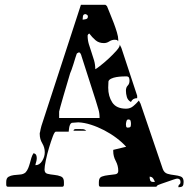

<svg xmlns="http://www.w3.org/2000/svg" viewBox="-20 -773 801 802"><path d="M660 -67Q666 -51 680 -47Q694 -43 709 -41.5Q724 -40 735.5 -35.5Q747 -31 747 -13Q747 -1 743 4Q739 9 725 9Q725 0 729.5 -2.5Q734 -5 734 -13Q734 -27 720 -27Q717 -27 705 -23Q693 -19 679 -14Q665 -9 653 -5Q641 -1 640 0Q639 0 636.5 2.5Q634 5 633 7H400Q393 7 393 -2Q393 -11 393 -13Q393 -31 405.5 -35.5Q418 -40 433.5 -41.5Q449 -43 461.5 -45Q474 -47 474 -59Q474 -81 463.5 -100.5Q453 -120 453 -141V-147L507 -160Q490 -179 466 -197Q442 -215 415 -229Q388 -243 360 -252Q332 -261 307 -262L280 -260Q275 -258 272.5 -252Q270 -246 269 -240Q268 -234 267.5 -229Q267 -224 267 -223H213Q208 -223 200.5 -203Q193 -183 185 -156.5Q177 -130 171.5 -103.5Q166 -77 166 -65Q166 -50 178.5 -47Q191 -44 206.5 -42.5Q222 -41 234.5 -36Q247 -31 247 -13Q247 -11 247 -2Q247 7 240 7H13Q6 7 6 -2Q6 -11 6 -13Q6 -29 15.5 -34.5Q25 -40 37.5 -41.5Q50 -43 64 -44Q78 -45 87 -53Q94 -61 98 -71Q102 -81 105 -92Q108 -103 111 -113.5Q114 -124 120 -133Q129 -131 131.5 -124.5Q134 -118 133.5 -110Q133 -102 130.5 -94.5Q128 -87 128 -83Q145 -83 156 -100.5Q167 -118 167 -137Q167 -157 156.5 -174.5Q146 -192 146 -213V-218Q146 -219 147 -220Q147 -223 149.5 -233Q152 -243 153 -247L318 -753H420Q421 -753 423.5 -750.5Q426 -748 427 -747Q432 -734 440 -715Q448 -696 455.5 -676Q463 -656 468.5 -637.5Q474 -619 474 -607Q474 -602 473 -600Q472 -605 468 -606Q464 -607 460 -607Q447 -607 436.5 -600Q426 -593 414 -593Q393 -593 379 -605Q365 -617 353 -633Q348 -631 347 -627Q346 -626 346 -624Q346 -606 351 -589Q356 -572 362 -555Q368 -538 373 -520.5Q378 -503 378 -484Q380 -484 397 -497Q414 -510 433 -527.5Q452 -545 467 -562Q482 -579 480 -587L487 -573L553 -373V-363Q534 -363 527 -347Q514 -354 510 -367.5Q506 -381 506 -394Q506 -408 513.5 -415.5Q521 -423 521 -436Q521 -444 518.5 -449Q516 -454 507 -454Q501 -454 489.5 -453.5Q478 -453 466 -451Q454 -449 444.5 -444.5Q435 -440 433 -433L432 -407Q432 -371 449 -345Q466 -319 507 -319Q524 -319 537 -330Q550 -341 560 -353L567 -340ZM347 -707Q344 -712 340 -713Q339 -714 337 -714Q328 -714 326.5 -705.5Q325 -697 325 -691Q330 -691 338.5 -693Q347 -695 347 -703ZM396 -280Q396 -301 391 -316.5Q386 -332 380 -353L320 -540Q320 -542 317.5 -547Q315 -552 313 -553Q313 -554 310 -554Q307 -554 307 -553Q301 -551 300 -547Q298 -542 294.5 -530.5Q291 -519 287 -506Q283 -493 279 -482Q275 -471 273 -467Q268 -450 260 -423Q252 -396 244.5 -370.5Q237 -345 232 -326.5Q227 -308 227 -307V-280ZM527 -256Q527 -262 525.5 -268Q524 -274 516 -274Q510 -274 508 -266Q506 -258 506 -253Q506 -250 507 -245Q508 -240 513 -240Q524 -240 525.5 -244.5Q527 -249 527 -256ZM287 -227Q288 -234 297.5 -234Q307 -234 310 -234Q318 -234 326 -233.5Q334 -233 340 -227ZM627 -13Q624 -22 619 -28.5Q614 -35 605 -35Q605 -26 607.5 -19.5Q610 -13 620 -13Z"/></svg>

Font: Genkaimincho
Style: Regular
Weight: 800
Designer: Dr. Ken Lunde (project architect, glyph set definition & overall production); Masataka HATTORI \u670D \u90E8 \u6B63 \u8C
Foundry: Adobe Systems Incorporated
Version: Version 1.00